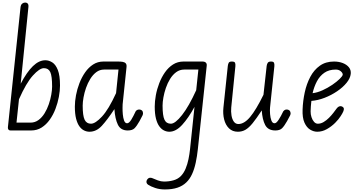

<svg xmlns="http://www.w3.org/2000/svg" viewBox="-20 -1024 2794 1507"><path d="M224.5 0H62Q51 0 46 -7Q41 -14 42 -25.5L141 -966.5Q143.5 -987 154.2 -995.5Q165 -1004 178 -1004Q190.5 -1004 197.8 -995.5Q205 -987 203 -968.5L142.5 -367Q190.5 -458.5 238.2 -504.8Q286 -551 336 -551Q364 -551 390.5 -534.2Q417 -517.5 434 -474.5Q451 -431.5 451 -352.5Q451 -311.5 442 -263.5Q433 -215.5 415.2 -169Q397.5 -122.5 370.2 -84.2Q343 -46 306.8 -23Q270.5 0 224.5 0ZM219.5 -61.5Q254.5 -61.5 282 -81.8Q309.5 -102 329.8 -134.8Q350 -167.5 363 -205.8Q376 -244 382.5 -280.8Q389 -317.5 389 -344.5Q389 -428 374.5 -458.5Q360 -489 324.5 -489Q290.5 -489 238 -431Q185.5 -373 129 -245L109.5 -61.5Z M973 -496.5 942.5 -205Q942 -200 941.8 -177Q941.5 -154 944 -126Q946.5 -98 954.2 -77.2Q962 -56.5 977.5 -56.5Q985.5 -56.5 993.5 -63.5Q1001.5 -70.5 1009.8 -83.5Q1018 -96.5 1027 -114L1045 -150.5Q1046.5 -154 1054 -159.2Q1061.5 -164.5 1072.5 -164.5Q1084 -164.5 1092.8 -158Q1101.5 -151.5 1102.5 -137.5Q1103.5 -129.5 1098.8 -118.5Q1094 -107.5 1075 -73Q1053.5 -35 1036.2 -17.5Q1019 0 982.5 0Q927 0 905 -45.8Q883 -91.5 878 -167.5Q822 -83 779.2 -36.5Q736.5 10 682 10Q661 10 640.5 0.2Q620 -9.5 603.5 -32Q587 -54.5 577.2 -92.8Q567.5 -131 567.5 -187.5Q567.5 -228.5 576.5 -276.5Q585.5 -324.5 603.5 -371.2Q621.5 -418 648.5 -456.5Q675.5 -495 711.2 -518Q747 -541 792 -541H906.5Q927 -541 942.8 -538.5Q958.5 -536 967 -526.5Q975.5 -517 973 -496.5ZM629 -195Q629 -116.5 644 -84.8Q659 -53 694 -53Q728.5 -53 780.8 -109.5Q833 -166 891 -293L910 -478H797Q763 -478 736 -457.8Q709 -437.5 688.8 -404.8Q668.5 -372 655.2 -334Q642 -296 635.5 -259.2Q629 -222.5 629 -195Z M1194.5 -187.5Q1194.5 -228.5 1203.2 -276.5Q1212 -324.5 1230 -371.2Q1248 -418 1275 -456.5Q1302 -495 1338.2 -518Q1374.5 -541 1420.5 -541H1570Q1582 -541 1589.5 -537Q1597 -533 1600.5 -525.8Q1604 -518.5 1602.5 -507.5L1533 146Q1527 203 1516.2 253Q1505.5 303 1487.5 342.5Q1469.5 382 1442 408Q1413.5 435.5 1372.5 449.2Q1331.5 463 1274 463Q1233 463 1197.8 451.2Q1162.5 439.5 1142 425.5Q1134.5 420 1131.5 413Q1128.5 406 1129.8 398.2Q1131 390.5 1137 383Q1146.5 371.5 1157.8 371.2Q1169 371 1176 374.5Q1193.5 382.5 1218.8 391.8Q1244 401 1267.5 401Q1307.5 401 1341.8 391.2Q1376 381.5 1399 358.5Q1422.5 334.5 1437 299.5Q1451.5 264.5 1459.5 224.8Q1467.5 185 1471.5 148L1506.5 -185Q1459.5 -98.5 1410 -44.2Q1360.5 10 1309 10Q1288 10 1267.8 0.2Q1247.5 -9.5 1230.8 -32Q1214 -54.5 1204.2 -92.8Q1194.5 -131 1194.5 -187.5ZM1256 -195Q1256 -116.5 1270.8 -84.8Q1285.5 -53 1321 -53Q1355.5 -53 1409.2 -121.5Q1463 -190 1520 -316L1537 -478H1426Q1391 -478 1363.2 -457.8Q1335.5 -437.5 1315.2 -404.8Q1295 -372 1282 -334Q1269 -296 1262.5 -259.2Q1256 -222.5 1256 -195Z M1847 10Q1804.5 10 1777.2 -16.8Q1750 -43.5 1739.2 -86.8Q1728.5 -130 1733.5 -178.5L1768 -506Q1769.5 -519 1774.5 -530Q1779.5 -541 1799.5 -541Q1821.5 -541 1825.2 -530.5Q1829 -520 1827.5 -504L1795 -180.5Q1792 -148 1797 -118Q1802 -88 1815.5 -69.2Q1829 -50.5 1851 -50.5Q1897 -50.5 1943.2 -105.8Q1989.5 -161 2048 -280L2073 -506Q2074.5 -518.5 2080.8 -529.8Q2087 -541 2107.5 -541Q2127 -541 2131 -530.5Q2135 -520 2133.5 -504L2099.5 -180Q2097.5 -157.5 2099.8 -128.5Q2102 -99.5 2110.2 -78Q2118.5 -56.5 2134.5 -56.5Q2143 -56.5 2150.8 -63.8Q2158.5 -71 2167 -84Q2175.5 -97 2185 -114L2203.5 -150.5Q2205 -153.5 2212.2 -159Q2219.5 -164.5 2230.5 -164.5Q2242 -164.5 2250.5 -158Q2259 -151.5 2261 -137Q2262 -129 2257 -118Q2252 -107 2233 -73Q2211.5 -35 2194 -17.5Q2176.5 0 2141 0Q2084 0 2061.5 -42.8Q2039 -85.5 2034.5 -157.5Q1992.5 -93.5 1962.8 -57Q1933 -20.5 1906.2 -5.2Q1879.5 10 1847 10Z M2470 10Q2442 10 2414.5 -6.5Q2387 -23 2369.8 -61.2Q2352.5 -99.5 2355 -164.5Q2357.5 -232.5 2372 -299.2Q2386.5 -366 2415.5 -420.8Q2444.5 -475.5 2490.5 -508.2Q2536.5 -541 2601.5 -541Q2640 -541 2670.8 -529Q2701.5 -517 2718.8 -495.5Q2736 -474 2733 -444.5Q2729.5 -410 2700.5 -374.2Q2671.5 -338.5 2626.2 -307.8Q2581 -277 2528.2 -256.5Q2475.5 -236 2424 -232Q2421.5 -211.5 2420 -191Q2418.5 -170.5 2418 -151Q2417.5 -127 2424.8 -104.5Q2432 -82 2445 -67.5Q2458 -53 2475 -53Q2498 -53 2520.2 -66.2Q2542.5 -79.5 2562 -99Q2581.5 -118.5 2596.5 -138Q2611.5 -157.5 2620.5 -170Q2633.5 -187.5 2646.8 -190Q2660 -192.5 2671 -184Q2678 -179.5 2679 -171Q2680 -162.5 2674 -148.2Q2668 -134 2653.5 -112Q2639 -88.5 2610.8 -60Q2582.5 -31.5 2546 -10.8Q2509.5 10 2470 10ZM2433.5 -292.5Q2471 -297 2511.8 -315.5Q2552.5 -334 2588 -358.2Q2623.5 -382.5 2646 -404.5Q2668.5 -426.5 2670 -437.5Q2671 -450.5 2655.2 -464.2Q2639.5 -478 2615.5 -478Q2562 -478 2525.8 -452.8Q2489.5 -427.5 2467.2 -385.2Q2445 -343 2433.5 -292.5Z"/></svg>

Font: Edu NSW ACT Hand Pre
Style: Regular
Weight: 400
Designer: Tina and Corey Anderson, Eben Sorkin, Mirko Velimirovic
Foundry: Sorkin Type Co.
Version: Version 2.000